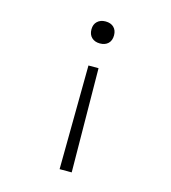

<svg xmlns="http://www.w3.org/2000/svg" viewBox="-110 -620 820 919"><g transform="rotate(15 300.0 -160.0)"><path d="M275 -305 270 210H330L325 -305ZM300 -530Q275 -530 259.5 -515.5Q244 -501 244 -476Q244 -450 259.5 -435.5Q275 -421 300 -421Q326 -421 341 -435.5Q356 -450 356 -476Q356 -501 341 -515.5Q326 -530 300 -530Z"/></g></svg>

Font: M PLUS Code Latin 60 Light
Style: Regular
Weight: 300
Width: 7
Monospace: yes
Designer: Coji Morishita
Foundry: UNDERFOREST DESIGN
Version: Version 1.005; ttfautohint (v1.8.3)